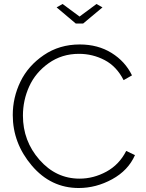

<svg xmlns="http://www.w3.org/2000/svg" viewBox="-20 -937 730 963"><path d="M264 -900 294 -917 379 -854 464 -917 494 -900 397 -819H360ZM44 -360Q44 -448 82.5 -527.5Q121 -607 199.5 -660.5Q278 -714 380 -714Q471 -714 539.5 -671.5Q608 -629 642 -559L600 -535Q565 -604 505 -635.5Q445 -667 376 -667Q290 -667 224 -620Q158 -573 126.5 -503.5Q95 -434 95 -357Q95 -230 178 -135.5Q261 -41 379 -41Q449 -41 513.5 -76Q578 -111 613 -180L657 -159Q623 -82 542.5 -38Q462 6 375 6Q235 6 139.5 -106.5Q44 -219 44 -360Z"/></svg>

Font: Raleway
Style: Light
Weight: 300
Designer: Matt McInerney, Pablo Impallari, Rodrigo Fuenzalida
Foundry: Matt McInerney, Pablo Impallari, Rodrigo Fuenzalida
Version: Version 3.000